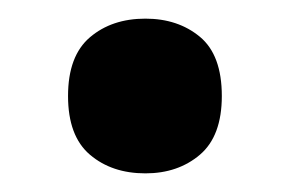

<svg xmlns="http://www.w3.org/2000/svg" viewBox="-20 -174 311 206"><path d="M53 -71Q53 -114 76.5 -134Q100 -154 136 -154Q171 -154 194.5 -134.5Q218 -115 218 -71Q218 -28 194.5 -8Q171 12 136 12Q100 12 76.5 -8Q53 -28 53 -71Z"/></svg>

Font: Noto Sans Lao SemiCondensed
Style: Bold
Weight: 700
Width: 4
Designer: Monotype Design Team
Foundry: Monotype Imaging Inc.
Version: Version 2.003; ttfautohint (v1.8.4.7-5d5b)